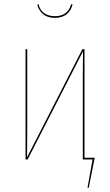

<svg xmlns="http://www.w3.org/2000/svg" viewBox="-20 -749 517 902"><path d="M155 -728 161 -729Q168 -701 188 -687Q208 -673 238 -673Q299 -673 314 -729L321 -728Q314 -699 293 -682Q272 -665 238 -665Q204 -665 183 -682Q162 -699 155 -728ZM425 -8 397 133H391L415 0H369V-394Q369 -470 370 -508L110 0H100V-518H108V-129Q108 -51 107 -10L367 -518H377V-8Z"/></svg>

Font: Fira Sans Compressed Eight
Style: Regular
Weight: 100
Width: 1
Designer: bBox Type GmbH & Carrois Corporate GbR & Edenspiekermann AG
Foundry: bBox Type GmbH & Carrois Corporate GbR & Edenspiekermann AG
Version: Version 4.301